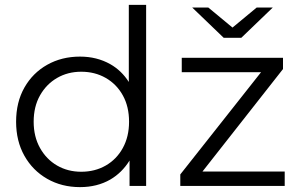

<svg xmlns="http://www.w3.org/2000/svg" viewBox="-20 -762 1242 787"><path d="M313 -58Q369 -58 413.5 -83.5Q458 -109 483.5 -155.5Q509 -202 509 -263Q509 -325 483.5 -371Q458 -417 413.5 -442.5Q369 -468 313 -468Q258 -468 214 -442.5Q170 -417 144 -371Q118 -325 118 -263Q118 -202 144 -155.5Q170 -109 214 -83.5Q258 -58 313 -58ZM308 5Q233 5 173.5 -29Q114 -63 80 -123.5Q46 -184 46 -263Q46 -343 80 -403Q114 -463 173.5 -496.5Q233 -530 308 -530Q377 -530 432 -499Q478 -473 508 -426V-742H579V0H511V-104Q480 -54 432 -26Q378 5 308 5ZM719 0V-47L1050 -466H725V-525H1140V-479L810 -59H1147V0ZM897 -607 768 -731H834L933 -649L1032 -731H1098L969 -607Z"/></svg>

Font: Modern
Style: Small
Weight: 400
Designer: Julieta Ulanovsky
Foundry: Julieta Ulanovsky
Version: Version 8.000